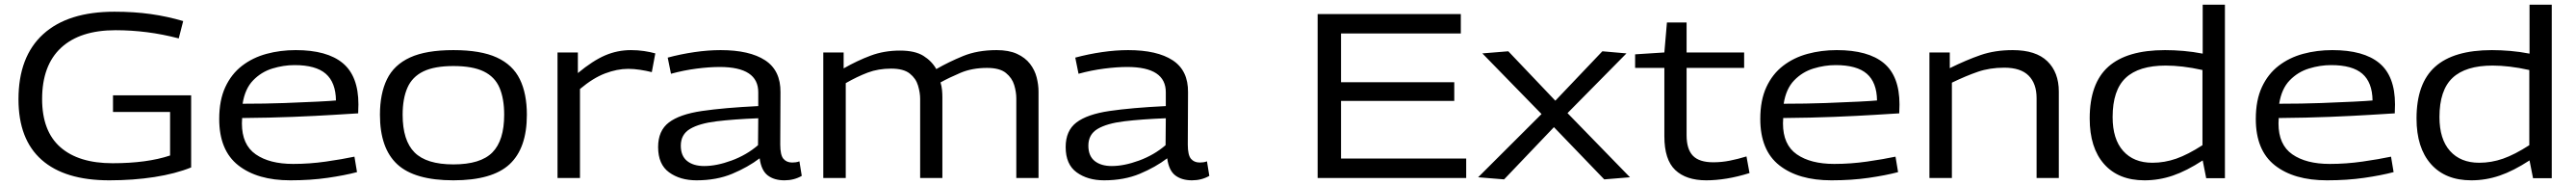

<svg xmlns="http://www.w3.org/2000/svg" viewBox="-20 -760 11010 790"><path d="M59 -336Q59 -518 164.5 -614Q270 -710 469 -710Q553 -710 624 -700Q695 -690 763 -670L744 -596Q675 -614 608 -622.5Q541 -631 474 -631Q322 -631 241 -556Q160 -481 160 -337Q160 -200 238 -131.5Q316 -63 461 -63Q608 -63 707 -96V-282H463V-353H797V-45Q730 -18 640 -4Q550 10 447 10Q257 10 158 -77.5Q59 -165 59 -336Z M1221 10Q1080 10 998.5 -54Q917 -118 917 -252Q917 -332 943 -388Q969 -444 1014.5 -479Q1060 -514 1119 -530Q1178 -546 1244 -546Q1378 -546 1445 -490.5Q1512 -435 1512 -314Q1512 -308 1511.5 -297Q1511 -286 1511 -276Q1477 -274 1405 -269.5Q1333 -265 1233.5 -261Q1134 -257 1015 -256Q1014 -246 1014 -233Q1014 -142 1073 -101Q1132 -60 1233 -60Q1303 -60 1373 -70Q1443 -80 1495 -91L1506 -25Q1453 -11 1380 -0.5Q1307 10 1221 10ZM1017 -317Q1113 -317 1196 -320Q1279 -323 1337.5 -326Q1396 -329 1416 -331Q1415 -408 1372.5 -445Q1330 -482 1239 -482Q1192 -482 1144.5 -467.5Q1097 -453 1062 -417Q1027 -381 1017 -317Z M1604 -270Q1604 -360 1634 -421.5Q1664 -483 1732.5 -514.5Q1801 -546 1918 -546Q2035 -546 2103.5 -514.5Q2172 -483 2202 -421.5Q2232 -360 2232 -270Q2232 -127 2158 -58.5Q2084 10 1918 10Q1752 10 1678 -58.5Q1604 -127 1604 -270ZM1701 -270Q1701 -160 1752 -109Q1803 -58 1918 -58Q2034 -58 2084.5 -109Q2135 -160 2135 -270Q2135 -339 2115 -385.5Q2095 -432 2047.5 -455Q2000 -478 1918 -478Q1837 -478 1789.5 -455Q1742 -432 1721.5 -385.5Q1701 -339 1701 -270Z M2450 -536V-448Q2514 -501 2566.5 -523.5Q2619 -546 2677 -546Q2706 -546 2733 -542Q2760 -538 2781 -532L2766 -452Q2742 -458 2715.5 -462Q2689 -466 2665 -466Q2618 -466 2566.5 -446.5Q2515 -427 2459 -380V0H2363V-536Z M2793 -132Q2793 -202 2839 -237Q2885 -272 2980 -286Q3075 -300 3221 -307V-365Q3222 -474 3056 -474Q3012 -474 2957.5 -467Q2903 -460 2848 -445L2834 -514Q2890 -529 2948.5 -537.5Q3007 -546 3060 -546Q3184 -546 3250.5 -502.5Q3317 -459 3316 -366L3315 -143Q3315 -98 3328.5 -82Q3342 -66 3366 -66Q3373 -66 3381 -67Q3389 -68 3397 -71L3407 -9Q3374 10 3333 10Q3289 10 3261.5 -11Q3234 -32 3227 -84Q3177 -46 3110 -18Q3043 10 2957 10Q2887 10 2840 -24Q2793 -58 2793 -132ZM2890 -138Q2890 -94 2917 -72.5Q2944 -51 2990 -51Q3043 -51 3107 -74.5Q3171 -98 3220 -140L3221 -255Q3117 -251 3043 -242Q2969 -233 2929.5 -209.5Q2890 -186 2890 -138Z M3499 0V-536H3586V-468Q3644 -501 3701.5 -522.5Q3759 -544 3827 -544Q3891 -544 3927 -521.5Q3963 -499 3982 -465Q4034 -495 4096 -520.5Q4158 -546 4240 -546Q4292 -546 4327 -530Q4362 -514 4382.5 -487.5Q4403 -461 4411 -429.5Q4419 -398 4419 -369V0H4324V-340Q4324 -367 4315 -397Q4306 -427 4279.5 -448.5Q4253 -470 4199 -470Q4135 -470 4085.5 -449Q4036 -428 4000 -408Q4005 -392 4006.5 -376Q4008 -360 4008 -346V0H3913V-338Q3913 -364 3904 -394.5Q3895 -425 3868.5 -446Q3842 -467 3789 -467Q3734 -467 3689 -450Q3644 -433 3595 -405V0Z M4535 -132Q4535 -202 4581 -237Q4627 -272 4722 -286Q4817 -300 4963 -307V-365Q4964 -474 4798 -474Q4754 -474 4699.5 -467Q4645 -460 4590 -445L4576 -514Q4632 -529 4690.5 -537.5Q4749 -546 4802 -546Q4926 -546 4992.5 -502.5Q5059 -459 5058 -366L5057 -143Q5057 -98 5070.5 -82Q5084 -66 5108 -66Q5115 -66 5123 -67Q5131 -68 5139 -71L5149 -9Q5116 10 5075 10Q5031 10 5003.5 -11Q4976 -32 4969 -84Q4919 -46 4852 -18Q4785 10 4699 10Q4629 10 4582 -24Q4535 -58 4535 -132ZM4632 -138Q4632 -94 4659 -72.5Q4686 -51 4732 -51Q4785 -51 4849 -74.5Q4913 -98 4962 -140L4963 -255Q4859 -251 4785 -242Q4711 -233 4671.5 -209.5Q4632 -186 4632 -138Z M5612 0V-700H6224V-617H5712V-409H6196V-329H5712V-83H6247V0Z M6298 -3 6569 -273 6316 -532 6427 -541 6628 -330 6829 -541 6932 -532 6680 -277 6947 -3 6837 6 6622 -217 6409 6Z M7273 10Q7187 10 7140.5 -34Q7094 -78 7094 -178V-470H6969V-528L7094 -536L7105 -664H7189V-536H7435V-470H7189V-183Q7189 -123 7216 -95Q7243 -67 7303 -67Q7339 -67 7374 -74Q7409 -81 7445 -92L7458 -21Q7407 -5 7360.5 2.5Q7314 10 7273 10Z M7808 10Q7667 10 7585.5 -54Q7504 -118 7504 -252Q7504 -332 7530 -388Q7556 -444 7601.5 -479Q7647 -514 7706 -530Q7765 -546 7831 -546Q7965 -546 8032 -490.5Q8099 -435 8099 -314Q8099 -308 8098.5 -297Q8098 -286 8098 -276Q8064 -274 7992 -269.5Q7920 -265 7820.5 -261Q7721 -257 7602 -256Q7601 -246 7601 -233Q7601 -142 7660 -101Q7719 -60 7820 -60Q7890 -60 7960 -70Q8030 -80 8082 -91L8093 -25Q8040 -11 7967 -0.5Q7894 10 7808 10ZM7604 -317Q7700 -317 7783 -320Q7866 -323 7924.5 -326Q7983 -329 8003 -331Q8002 -408 7959.5 -445Q7917 -482 7826 -482Q7779 -482 7731.5 -467.5Q7684 -453 7649 -417Q7614 -381 7604 -317Z M8227 0V-536H8314V-469Q8385 -504 8446 -525Q8507 -546 8583 -546Q8682 -546 8731 -498.5Q8780 -451 8780 -369V0H8685V-341Q8685 -403 8651 -437Q8617 -471 8547 -471Q8485 -471 8434 -453.5Q8383 -436 8323 -407V0Z M9410 1 9395 -75Q9326 -30 9267 -10Q9208 10 9146 10Q9035 10 8973.5 -59.5Q8912 -129 8912 -254Q8912 -404 8991.5 -475Q9071 -546 9234 -546Q9272 -546 9313 -542.5Q9354 -539 9395 -531V-740H9490V1ZM9394 -140V-461Q9349 -471 9310 -475.5Q9271 -480 9237 -480Q9122 -480 9066 -427.5Q9010 -375 9010 -260Q9010 -166 9055 -115.5Q9100 -65 9180 -65Q9232 -65 9282 -82.5Q9332 -100 9394 -140Z M9926 10Q9785 10 9703.5 -54Q9622 -118 9622 -252Q9622 -332 9648 -388Q9674 -444 9719.5 -479Q9765 -514 9824 -530Q9883 -546 9949 -546Q10083 -546 10150 -490.5Q10217 -435 10217 -314Q10217 -308 10216.5 -297Q10216 -286 10216 -276Q10182 -274 10110 -269.5Q10038 -265 9938.5 -261Q9839 -257 9720 -256Q9719 -246 9719 -233Q9719 -142 9778 -101Q9837 -60 9938 -60Q10008 -60 10078 -70Q10148 -80 10200 -91L10211 -25Q10158 -11 10085 -0.5Q10012 10 9926 10ZM9722 -317Q9818 -317 9901 -320Q9984 -323 10042.5 -326Q10101 -329 10121 -331Q10120 -408 10077.5 -445Q10035 -482 9944 -482Q9897 -482 9849.5 -467.5Q9802 -453 9767 -417Q9732 -381 9722 -317Z M10807 1 10792 -75Q10723 -30 10664 -10Q10605 10 10543 10Q10432 10 10370.5 -59.5Q10309 -129 10309 -254Q10309 -404 10388.5 -475Q10468 -546 10631 -546Q10669 -546 10710 -542.5Q10751 -539 10792 -531V-740H10887V1ZM10791 -140V-461Q10746 -471 10707 -475.5Q10668 -480 10634 -480Q10519 -480 10463 -427.5Q10407 -375 10407 -260Q10407 -166 10452 -115.5Q10497 -65 10577 -65Q10629 -65 10679 -82.5Q10729 -100 10791 -140Z"/></svg>

Font: Georama Extended
Style: Regular
Weight: 400
Width: 7
Designer: Jean-Baptiste Levee
Foundry: Production Type
Version: Version 1.000